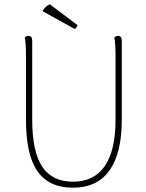

<svg xmlns="http://www.w3.org/2000/svg" viewBox="-20 -862 682 894"><path d="M547 -673V-304Q547 -148 489.5 -68Q432 12 320 12Q208 12 154.5 -64.5Q101 -141 101 -304V-600Q101 -630 99.5 -652.5Q98 -675 95 -687Q98 -690 102 -692.5Q106 -695 113 -695Q121 -695 125.5 -689.5Q130 -684 130 -673V-304Q130 -156 176.5 -86Q223 -16 320 -16Q418 -16 468 -89Q518 -162 518 -304V-600Q518 -630 516.5 -652.5Q515 -675 512 -687Q515 -690 519 -692.5Q523 -695 530 -695Q538 -695 542.5 -689.5Q547 -684 547 -673ZM178 -810Q182 -818 187.5 -824Q193 -830 199 -834.5Q205 -839 212 -842L341 -745Q340 -741 336.5 -735Q333 -729 328 -727Z"/></svg>

Font: Arima Thin Thin
Style: Regular
Weight: 250
Version: Version 1.100